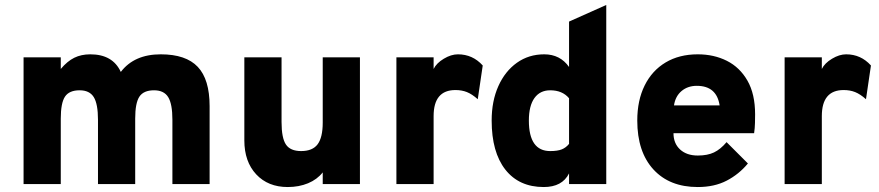

<svg xmlns="http://www.w3.org/2000/svg" viewBox="-20 -742 3543 774"><path d="M75 0V-511H225V-464Q251.5 -495.5 279.5 -509.2Q307.5 -523 344 -523Q434.5 -523 467 -452Q521 -523 628 -523Q729.5 -523 777.2 -472.5Q825 -422 825 -314V0H675V-259Q675 -323 658 -350.5Q641 -378 601 -378Q559 -378 542 -352.5Q525 -327 525 -264V0H375V-259Q375 -323 358 -350.5Q341 -378 301 -378Q259 -378 242 -352.5Q225 -327 225 -264V0Z M1140 12Q1060.5 12 1012.8 -39.2Q965 -90.5 965 -176V-511H1115V-250Q1115 -185.5 1132.8 -159.2Q1150.5 -133 1194 -133Q1240 -133 1260.5 -160.5Q1281 -188 1281 -248V-511H1431V0H1281V-47Q1258.5 -18.5 1221.8 -3.2Q1185 12 1140 12Z M1578 0V-511H1728V-464Q1739.5 -487.5 1769 -505.2Q1798.5 -523 1826 -523Q1885.5 -523 1926 -478L1906 -342Q1883 -362.5 1862.2 -370.8Q1841.5 -379 1816 -379Q1728 -379 1728 -274V0Z M2172 12Q2072.5 12 2017.2 -58.2Q1962 -128.5 1962 -256Q1962 -334.5 1989 -394.8Q2016 -455 2063.8 -489Q2111.5 -523 2174 -523Q2238 -523 2274 -472V-655L2424 -722V0H2274V-43Q2246.5 12 2172 12ZM2198 -133Q2227.5 -133 2244.5 -139.8Q2261.5 -146.5 2274 -162V-346Q2247 -378 2198 -378Q2157 -378 2134.5 -346.8Q2112 -315.5 2112 -256Q2112 -133 2198 -133Z M2793 12Q2679 12 2614 -59Q2549 -130 2549 -256Q2549 -337.5 2578.8 -397.5Q2608.5 -457.5 2663.2 -490.2Q2718 -523 2793 -523Q2858 -523 2910.2 -496.8Q2962.5 -470.5 2993.2 -416.8Q3024 -363 3024 -281Q3024 -267 3023.5 -246.2Q3023 -225.5 3020 -205H2695Q2695 -164 2721.5 -139.5Q2748 -115 2793 -115Q2832 -115 2858.2 -127.5Q2884.5 -140 2909 -169L2995 -83Q2959 -39.5 2909.5 -13.8Q2860 12 2793 12ZM2697 -317H2881Q2869 -396 2789 -396Q2752.5 -396 2727.5 -375Q2702.5 -354 2697 -317Z M3143 0V-511H3293V-464Q3304.5 -487.5 3334 -505.2Q3363.5 -523 3391 -523Q3450.5 -523 3491 -478L3471 -342Q3448 -362.5 3427.2 -370.8Q3406.5 -379 3381 -379Q3293 -379 3293 -274V0Z"/></svg>

Font: Overpass Black
Style: Regular
Weight: 900
Designer: Delve Withrington, Dave Bailey, Thomas Jockin
Foundry: Delve Fonts LLC
Version: Version 4.000; ttfautohint (v1.8.3)